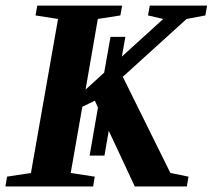

<svg xmlns="http://www.w3.org/2000/svg" viewBox="-27 -675 770 695"><path d="M229 -48.8 315.9 -35.6 310.1 0H-7.3L-1.5 -35.6L85 -48.8L183.1 -606.4L101.6 -619.1L107.9 -654.8H415L408.7 -619.1L327.1 -606.4L282.7 -350.6L350.1 -412.1L373 -541.5H426.8L414.1 -470.2L564 -606.4L508.8 -619.1L515.1 -654.8H722.7L716.3 -619.1L648.4 -606.4L417.5 -397L589.8 -48.8L655.3 -35.6L649.4 0H460.9L366.7 -201.7L351.1 -111.8H297.4L327.6 -285.6L316.4 -310.5L271 -288.6Z"/></svg>

Font: Liberation Serif
Style: Bold Italic
Weight: 700
Italic angle: -16.333°
Designer: Steve Matteson
Foundry: Ascender Corporation
Version: Version 2.1.5